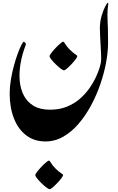

<svg xmlns="http://www.w3.org/2000/svg" viewBox="-20 -734 857 1394"><path d="M541 -326.2Q541.5 -319.8 529.1 -303.2Q516.6 -286.6 499.3 -268.3Q481.9 -250 466.6 -236.8Q451.2 -223.6 444.8 -223.6Q437 -223.6 420.2 -236.3Q403.3 -249 384.8 -267.1Q366.2 -285.2 353 -301.8Q339.8 -318.4 339.8 -326.2Q339.8 -333 352.8 -349.9Q365.7 -366.7 383.5 -385.5Q401.4 -404.3 417.2 -417.7Q433.1 -431.2 439 -431.2Q444.3 -431.2 453.9 -414.3Q463.4 -397.5 486.8 -373.5Q510.7 -350.1 525.9 -340.8Q541 -331.5 541 -326.2ZM343.3 62.5Q411.1 62.5 464.8 40.8Q518.6 19 559.1 -16.1Q599.6 -51.3 628.7 -92.5Q657.7 -133.8 676 -173.3Q694.3 -212.9 703.4 -243.4Q712.4 -273.9 713.4 -287.1Q715.3 -303.7 714.1 -334.2Q712.9 -364.7 710.9 -400.6Q709 -436.5 707 -470.5Q705.1 -504.4 705.1 -527.8Q705.1 -575.7 717.5 -618.2Q730 -660.6 744.1 -687.3Q758.3 -713.9 762.7 -713.9Q767.6 -713.9 765.9 -704.6Q764.2 -695.3 761.5 -666.5Q758.8 -637.7 761.2 -579.1Q762.2 -568.8 763.4 -529.3Q764.6 -489.7 764.6 -422.9Q764.6 -356.9 750 -278.8Q735.4 -200.7 707.5 -120.1Q679.7 -39.6 639.6 34.2Q599.6 107.9 549.1 166.3Q498.5 224.6 438.5 258.8Q378.4 293 310.1 293Q228.5 293 170.2 248.5Q111.8 204.1 81.1 125.5Q50.3 46.9 50.3 -55.2Q50.3 -104 59.1 -156.5Q67.9 -209 81.3 -257.8Q94.7 -306.6 109.1 -345.7Q123.5 -384.8 135.5 -407.7Q147.5 -430.7 152.3 -430.7Q156.2 -430.7 163.3 -423.6Q170.4 -416.5 166 -405.3Q140.1 -338.4 128.9 -271.5Q117.7 -204.6 123.5 -144.5Q129.4 -84.5 154.5 -37.8Q179.7 8.8 226.1 35.6Q272.5 62.5 343.3 62.5ZM437.5 537.1Q438 543.5 425.5 560.1Q413.1 576.7 395.8 595Q378.4 613.3 363 626.5Q347.7 639.6 341.3 639.6Q333.5 639.6 316.7 627Q299.8 614.3 281.2 596.2Q262.7 578.1 249.5 561.5Q236.3 544.9 236.3 537.1Q236.3 530.3 249.3 513.4Q262.2 496.6 280 477.8Q297.9 459 313.7 445.6Q329.6 432.1 335.4 432.1Q340.8 432.1 350.3 449Q359.9 465.8 383.3 489.7Q407.2 513.2 422.4 522.5Q437.5 531.7 437.5 537.1Z"/></svg>

Font: Awami Nastaliq
Style: Bold
Weight: 700
Designer: Peter Martin, SIL International
Foundry: SIL International
Version: Version 3.100